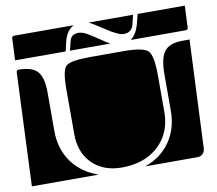

<svg xmlns="http://www.w3.org/2000/svg" viewBox="-71 -713 888 786"><g transform="rotate(-10 372.5 -320.0)"><path d="M208 -190V-380Q208 -456 226.5 -473Q245 -490 326 -490H467Q548 -490 567.5 -470Q587 -450 587 -368V-217Q587 -129 529.5 -75.5Q472 -22 377 -22Q300 -22 254 -68Q208 -114 208 -190ZM471 -10Q538 -33 576 -87.5Q614 -142 614 -217V-368Q614 -435 635.5 -462.5Q657 -490 710 -490H740L720 -40Q719 -27 710.5 -18.5Q702 -10 690 -10ZM0 -10 20 -480Q20 -490 30 -490Q85 -490 107.5 -465Q130 -440 130 -380V-217Q130 -142 169.5 -87.5Q209 -33 278 -10ZM22 -530 26 -620Q26 -630 36 -630H283Q253 -614 242 -572L232 -530ZM503 -530Q527 -549 538 -587L549 -630H745L741 -540Q741 -530 731 -530ZM345 -630H530L520 -590Q512 -559 479 -559Q457 -559 408 -591.5Q359 -624 345 -630ZM250 -530 260 -570Q267 -596 297 -596Q312 -596 331.5 -585Q351 -574 377 -556Q403 -538 418 -530Z"/></g></svg>

Font: PrimecolorCV1
Style: Medium
Weight: 500
Designer: gluk
Foundry: gluk
Version: Version 0.672